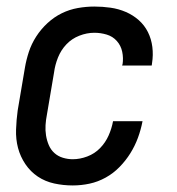

<svg xmlns="http://www.w3.org/2000/svg" viewBox="-20 -558 540 586"><path d="M202 8Q173 8 145.5 2Q118 -4 95.5 -19Q73 -34 57.5 -57Q42 -80 35 -106.5Q28 -133 29 -162.5Q30 -192 34 -221L56 -351Q60 -375 68 -399.5Q76 -424 90.5 -446.5Q105 -469 125 -487.5Q145 -506 168.5 -517.5Q192 -529 217.5 -533.5Q243 -538 268 -538Q293 -538 317.5 -534.5Q342 -531 364 -521.5Q386 -512 403.5 -496.5Q421 -481 431.5 -460Q442 -439 445 -414.5Q448 -390 444 -365Q444 -363 443.5 -361Q443 -359 443 -358H353Q353 -359 353 -360Q353 -361 354 -361Q357 -381 353 -400Q349 -419 336.5 -433Q324 -447 305.5 -452.5Q287 -458 268 -458Q245 -458 222 -449Q199 -440 182.5 -422.5Q166 -405 157 -382.5Q148 -360 145 -337L123 -207Q120 -192 119 -176Q118 -160 120.5 -144.5Q123 -129 129 -115Q135 -101 146 -91Q157 -81 172 -76.5Q187 -72 202 -72Q224 -72 246.5 -80.5Q269 -89 285.5 -106Q302 -123 311.5 -144.5Q321 -166 325 -188H415Q410 -162 401 -137.5Q392 -113 378 -90.5Q364 -68 345 -48.5Q326 -29 302.5 -16Q279 -3 253.5 2.5Q228 8 202 8Z"/></svg>

Font: Iosevka Curly Medium Oblique
Style: Regular
Weight: 500
Italic angle: -9°
Monospace: yes
Designer: Belleve Invis
Foundry: Belleve Invis
Version: Version 11.1.0; ttfautohint (v1.8.3)